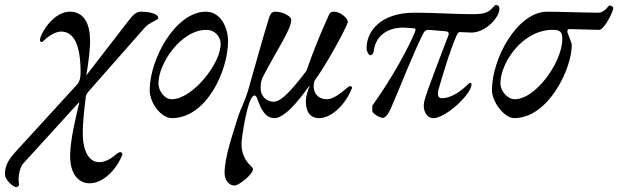

<svg xmlns="http://www.w3.org/2000/svg" viewBox="-138 -461 2486 772"><path d="M-75 291C-64 291 -60 285 -62 275C-66 254 -60 214 -45 197L179 -49H181C165 18 145 100 144 163C143 240 179 277 224 276C268 275 321 237 353 164C357 155 351 151 346 151C343 151 340 150 327 161C303 182 280 191 261 191C222 191 196 151 195 80C194 34 201 -21 207 -72C208 -80 213 -87 217 -92L445 -351C464 -372 498 -379 498 -389C498 -409 451 -414 430 -414C413 -414 402 -408 379 -378L209 -158C218 -213 225 -262 224 -303C223 -365 200 -414 143 -414C82 -414 34 -341 24 -309C21 -299 23 -292 30 -292C32 -292 37 -297 45 -304C68 -324 90 -334 108 -334C160 -334 186 -278 186 -171C186 -140 179 -129 170 -119L-76 150C-110 188 -118 210 -118 240C-118 264 -83 291 -75 291Z M553 14C692 14 779 -176 779 -296C779 -350 749 -414 690 -414C568 -414 464 -224 464 -99C464 -44 512 14 553 14ZM553 -62C523 -62 500 -95 499 -124C498 -204 589 -341 692 -341C724 -341 748 -316 749 -287C753 -209 636 -62 553 -62Z M805 285C823 285 879 240 879 219C879 212 869 206 858 193C847 178 833 156 833 116C833 95 858 -77 885 -77C892 -77 895 -68 898 -60C911 -25 927 14 966 14C1016 14 1093 -99 1105 -115H1107C1100 -98 1093 -77 1092 -60C1090 -18 1105 14 1145 14C1191 14 1248 -34 1277 -106C1279 -111 1274 -115 1269 -115C1261 -115 1214 -62 1177 -62C1132 -62 1115 -100 1127 -137C1167 -190 1247 -333 1260 -370C1265 -384 1232 -414 1206 -414C1198 -414 1190 -413 1185 -402C1145 -314 1120 -250 1094 -176C1022 -81 988 -52 962 -52C934 -52 910 -74 910 -105C910 -116 910 -132 918 -150C983 -274 1033 -343 1033 -382C1033 -394 1002 -414 969 -414C955 -414 949 -405 944 -390C925 -332 868 -125 858 -92C848 -60 828 -17 822 0C799 75 765 169 765 234C765 265 784 285 805 285Z M1402 13C1409 13 1422 1 1433 -24C1467 -100 1517 -233 1564 -327C1569 -336 1574 -341 1585 -341L1656 -335C1663 -334 1669 -330 1665 -319C1644 -262 1578 -96 1568 -54C1560 -20 1575 14 1605 14C1653 14 1758 -81 1758 -123C1758 -126 1755 -128 1752 -128C1750 -128 1749 -127 1748 -126C1710 -88 1671 -66 1639 -66C1623 -66 1619 -80 1626 -104C1641 -156 1672 -261 1699 -321C1703 -330 1708 -332 1711 -332C1726 -332 1745 -330 1757 -330C1815 -330 1870 -391 1870 -425C1870 -436 1865 -441 1855 -441C1851 -441 1840 -424 1827 -416C1809 -405 1787 -404 1760 -404C1694 -404 1608 -410 1529 -410C1392 -410 1336 -335 1336 -268C1336 -254 1344 -239 1351 -239C1359 -239 1364 -248 1365 -257C1372 -313 1415 -350 1485 -350C1490 -350 1496 -349 1501 -349L1527 -347C1535 -346 1533 -339 1531 -334C1509 -278 1442 -152 1359 -36V-16C1357 -6 1388 13 1402 13Z M1929 14C2068 14 2161 -186 2161 -279C2161 -290 2147 -319 2144 -330C2142 -338 2144 -344 2151 -344C2158 -344 2257 -341 2271 -341C2292 -341 2328 -415 2328 -429C2328 -434 2319 -439 2313 -439C2310 -439 2305 -431 2297 -423C2290 -417 2280 -410 2269 -410C2217 -410 2105 -414 2063 -414C1941 -414 1840 -224 1840 -99C1840 -50 1891 14 1929 14ZM1932 -62C1902 -62 1875 -95 1874 -124C1873 -205 1960 -341 2085 -341C2113 -341 2123 -333 2123 -305C2123 -210 2015 -62 1932 -62Z"/></svg>

Font: EB Garamond
Style: Italic
Weight: 400
Italic angle: -17.2°
Designer: Georg Duffner and Octavio Pardo
Foundry: Georg Duffner
Version: Version 1.000;PS 001.000;hotconv 1.0.88;makeotf.lib2.5.64775